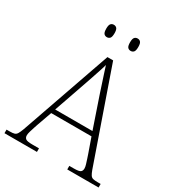

<svg xmlns="http://www.w3.org/2000/svg" viewBox="-212 -1036 1079 1168"><g transform="rotate(30 327.5 -452.0)"><path d="M-3 0V-25H18Q41 -25 52 -28.5Q63 -32 70 -43.5Q77 -55 86 -79L308 -714H348L571 -74Q579 -52 586 -41.5Q593 -31 604 -28Q615 -25 638 -25H658V0H438V-25H470Q506 -25 516 -33Q526 -41 526 -57Q526 -68 521 -84.5Q516 -101 510.5 -117.5Q505 -134 502 -143L465 -248H182L145 -144Q142 -135 136.5 -118.5Q131 -102 126 -85Q121 -68 121 -57Q121 -41 131.5 -33Q142 -25 178 -25H225V0ZM192 -279H454L380 -496Q371 -524 360.5 -555.5Q350 -587 340.5 -616.5Q331 -646 324 -668Q320 -651 310 -621.5Q300 -592 290 -561.5Q280 -531 271 -506ZM411 -817Q398 -817 390 -826Q382 -835 382 -861Q382 -886 390 -895Q398 -904 411 -904Q424 -904 432 -895Q440 -886 440 -861Q440 -835 432 -826Q424 -817 411 -817ZM244 -817Q231 -817 223 -826Q215 -835 215 -861Q215 -886 223 -895Q231 -904 244 -904Q257 -904 265 -895Q273 -886 273 -861Q273 -835 265 -826Q257 -817 244 -817Z"/></g></svg>

Font: Noto Serif Gujarati ExtraLight
Style: Regular
Weight: 250
Version: Version 2.102